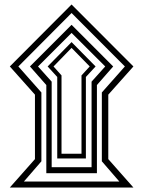

<svg xmlns="http://www.w3.org/2000/svg" viewBox="-20 -838 640 858"><path d="M576.2 0H23.9L136.2 -127V-415L23.9 -541L299.8 -817.9L576.2 -541L463.9 -415V-127ZM538.1 -541 299.8 -779.8 62 -541 165 -424.8V-117.2L86.9 -26.9H513.2L435.1 -117.2V-424.8ZM485.8 -541 413.1 -458V-64H187V-458L113.8 -541L299.8 -727.1ZM450.2 -541 299.8 -690.9 149.9 -541 210.9 -473.1V-90.8H389.2V-473.1ZM407.2 -541 363.8 -494.1V-129.9H235.8V-494.1L192.9 -541L299.8 -649.9ZM380.9 -541 299.8 -624 219.2 -541 254.9 -501V-150.9H344.2V-501Z"/></svg>

Font: Noto Kufi Arabic
Style: Regular
Weight: 400
Designer: Monotype Design team
Foundry: Monotype Imaging Inc.
Version: Version 1.02